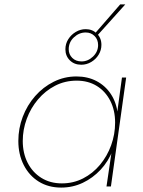

<svg xmlns="http://www.w3.org/2000/svg" viewBox="-20 -844 647 869"><path d="M257 5Q199 5 155.5 -22Q112 -49 87.5 -97Q63 -145 63 -206Q63 -263 83 -315.5Q103 -368 139 -409Q175 -450 223 -474Q271 -498 326 -498Q377 -498 417 -477Q457 -456 482 -418Q507 -380 513 -328L509 -324L532 -493H551L482 0H462L487 -170L491 -166Q471 -114 435.5 -76Q400 -38 354.5 -16.5Q309 5 257 5ZM260 -14Q312 -14 356 -36.5Q400 -59 432.5 -98Q465 -137 483 -186.5Q501 -236 501 -289Q501 -345 479 -388Q457 -431 418 -455Q379 -479 327 -479Q274 -479 229.5 -456Q185 -433 152 -394Q119 -355 101 -306Q83 -257 83 -206Q83 -151 105 -107.5Q127 -64 167 -39Q207 -14 260 -14ZM348 -551Q316 -551 296 -571Q276 -591 276 -621Q276 -646 289 -666.5Q302 -687 323 -699.5Q344 -712 368 -712Q398 -712 418.5 -692Q439 -672 439 -641Q439 -617 426.5 -596.5Q414 -576 393 -563.5Q372 -551 348 -551ZM349 -566Q378 -566 401 -588Q424 -610 424 -640Q424 -665 408 -681Q392 -697 368 -697Q338 -697 314.5 -675Q291 -653 291 -621Q291 -598 307 -582Q323 -566 349 -566ZM403 -685 524 -824H547L422 -685Z"/></svg>

Font: Hanken Grotesk Thin
Style: Italic
Weight: 250
Italic angle: -8°
Designer: Alfredo Marco Pradil
Foundry: Hanken Design Co.
Version: Version 3.013